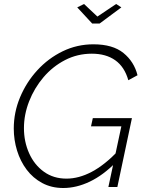

<svg xmlns="http://www.w3.org/2000/svg" viewBox="-20 -937 727 962"><path d="M297 5Q238 5 191.5 -20Q145 -45 113.5 -87Q82 -129 65.5 -182.5Q49 -236 49 -293Q49 -374 80.5 -449.5Q112 -525 167 -585Q222 -645 294 -680Q366 -715 448 -715Q545 -715 598.5 -671.5Q652 -628 669 -560L623 -535Q604 -602 557.5 -635Q511 -668 440 -668Q368 -668 306 -636Q244 -604 198 -550Q152 -496 126 -429.5Q100 -363 100 -295Q100 -227 126 -169Q152 -111 200 -76.5Q248 -42 313 -42Q375 -42 439.5 -76Q504 -110 573 -182L561 -124Q497 -59 430 -27Q363 5 297 5ZM588 -304H436L445 -345H641L568 0H523ZM367 -900 401 -917 468 -854 562 -917 588 -900 479 -819H442Z"/></svg>

Font: Raleway Thin Light
Style: Italic
Weight: 300
Italic angle: -12°
Version: Version 4.026